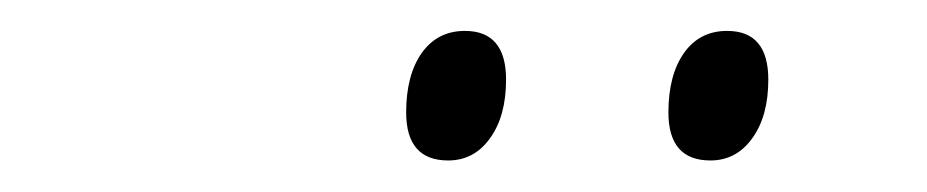

<svg xmlns="http://www.w3.org/2000/svg" viewBox="-20 -739 594 123"><path d="M240.2 -667Q240.2 -690.9 250.2 -705.1Q260.3 -719.2 277.8 -719.2Q304.2 -719.2 304.2 -688Q304.2 -664.6 293.9 -650.4Q283.7 -636.2 267.1 -636.2Q240.2 -636.2 240.2 -667ZM408.2 -667Q408.2 -690.9 418.2 -705.1Q428.2 -719.2 445.8 -719.2Q472.2 -719.2 472.2 -688Q472.2 -664.6 461.9 -650.4Q451.7 -636.2 435.1 -636.2Q408.2 -636.2 408.2 -667Z"/></svg>

Font: Open Sans Hebrew Light
Style: Italic
Weight: 300
Italic angle: -12°
Foundry: Ascender Corporation, Yanek Iontef
Version: Version 2.001;PS 002.001;hotconv 1.0.70;makeotf.lib2.5.58329